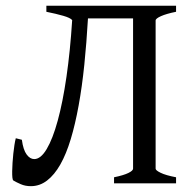

<svg xmlns="http://www.w3.org/2000/svg" viewBox="-20 -635 664 665"><path d="M284.7 -571.3Q279.8 -486.3 272 -410.4Q264.2 -334.5 252.4 -269.8Q240.7 -205.1 225.1 -153.3Q209.5 -101.6 189 -65.4Q168.5 -29.3 143.1 -9.8Q117.7 9.8 86.9 9.8Q67.4 9.8 51.8 2.9Q36.1 -3.9 26.4 -9.8Q23.9 -11.2 22.9 -20Q22 -28.8 22.2 -42Q22.5 -55.2 23.4 -71Q24.4 -86.9 26.1 -102.8Q27.8 -118.7 30 -132.8Q32.2 -147 34.7 -156.2L55.7 -150.9Q60.5 -115.7 72.3 -99.9Q84 -84 98.6 -84Q121.1 -84 141.8 -118.9Q162.6 -153.8 179.9 -217Q197.3 -280.3 210.2 -368.9Q223.1 -457.5 230 -565.4Q223.6 -573.2 199 -580.3Q174.3 -587.4 140.6 -594.2V-615.2H589.8V-594.2Q556.2 -587.4 537.6 -579.1Q519 -570.8 519 -564V-50.8Q519 -44.9 536.6 -36.4Q554.2 -27.8 589.8 -21V0H375V-21Q408.2 -27.8 424.6 -35.9Q440.9 -43.9 440.9 -50.8V-571.3Z"/></svg>

Font: Gentium Plus CyrE
Style: Regular
Weight: 400
Designer: J. Victor Gaultney, Annie Olsen, Iska Routamaa, Becca Hirsbrunner
Foundry: SIL International
Version: Version 5.000